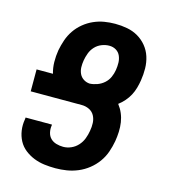

<svg xmlns="http://www.w3.org/2000/svg" viewBox="-111 -832 823 930"><g transform="rotate(15 300.0 -367.5)"><path d="M252 8Q224 8 196.5 4.5Q169 1 144 -9Q119 -19 98 -35.5Q77 -52 64.5 -75.5Q52 -99 48 -126.5Q44 -154 49 -182L50 -192H182V-188Q179 -170 183 -152.5Q187 -135 198.5 -123.5Q210 -112 227 -107Q244 -102 262 -102Q282 -102 301.5 -110.5Q321 -119 335.5 -135Q350 -151 357.5 -171Q365 -191 368 -210Q372 -231 371 -251Q370 -271 361 -287.5Q352 -304 334.5 -312.5Q317 -321 297 -321H41V-431H123Q115 -458 114.5 -488Q114 -518 119 -548Q124 -574 133 -600.5Q142 -627 158 -650.5Q174 -674 196.5 -692.5Q219 -711 245 -722.5Q271 -734 298 -738.5Q325 -743 352 -743Q383 -743 412.5 -737.5Q442 -732 467 -717.5Q492 -703 510.5 -680.5Q529 -658 538 -630Q547 -602 547.5 -571.5Q548 -541 543 -510Q540 -491 534.5 -471.5Q529 -452 519.5 -434Q510 -416 496 -400Q482 -384 466 -372Q480 -354 489 -333Q498 -312 501.5 -289Q505 -266 504 -242Q503 -218 499 -194Q494 -166 484.5 -138.5Q475 -111 457.5 -86.5Q440 -62 416 -43Q392 -24 364.5 -12.5Q337 -1 308.5 3.5Q280 8 252 8ZM307 -431Q326 -432 345 -439Q364 -446 379 -459.5Q394 -473 402 -491Q410 -509 413 -528Q416 -547 415.5 -565Q415 -583 408 -599Q401 -615 386 -624Q371 -633 352 -633Q333 -633 314 -625.5Q295 -618 281 -603Q267 -588 260 -569Q253 -550 250 -532Q247 -514 247.5 -497Q248 -480 255 -465Q262 -450 276 -441Q290 -432 307 -431Z"/></g></svg>

Font: Iosevka HT Extrabold Extended
Style: Italic
Weight: 800
Width: 7
Italic angle: -9°
Monospace: yes
Designer: Belleve Invis
Foundry: Belleve Invis
Version: Version 32.3.0; ttfautohint (v1.8.4)